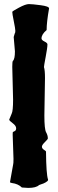

<svg xmlns="http://www.w3.org/2000/svg" viewBox="-20 -847 285 939"><path d="M200 -465 197 -282Q197 -215 205.5 -200Q214 -185 214 -170Q214 -166 199.5 -152Q185 -138 185 -129.5Q185 -121 195 -114.5Q205 -108 205 -106Q206 6 215 31V33Q215 38 204 44.5Q193 51 182 54L171 58Q157 72 118 72L87 70Q69 52 38 48Q29 47 29 43L44 -41Q46 -46 46 -70L42 -188Q42 -200 43 -201Q44 -202 48 -204Q59 -207 59 -219.5Q59 -232 42 -244.5Q25 -257 25 -262L37 -291Q44 -304 44 -360L40 -520Q40 -546 43 -549Q53 -558 53 -596L47 -666L52 -683Q55 -686 55 -696Q55 -706 47.5 -743Q40 -780 40 -789Q40 -792 72.5 -809.5Q105 -827 121.5 -827Q138 -827 179 -821.5Q220 -816 220 -806Q208 -738 208 -700Q183 -679 183 -659Q183 -651 197.5 -644Q212 -637 212 -630Q212 -614 203.5 -569.5Q195 -525 195 -519Q200 -504 200 -465Z"/></svg>

Font: Piedra
Style: Regular
Weight: 400
Designer: Angel Koziupa & Ale Paul
Foundry: Angel Koziupa and Alejandro Paul
Version: Version 1.000